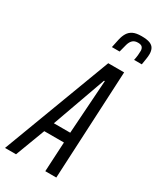

<svg xmlns="http://www.w3.org/2000/svg" viewBox="-267 -983 882 1057"><g transform="rotate(30 174.5 -454.5)"><path d="M-41 0 218 -688H319L285 0H215L225 -188H100L29 0ZM124 -252H228L251 -593H246ZM191 -775Q197 -804 202.5 -829Q208 -854 219 -872Q230 -890 249.5 -899.5Q269 -909 303 -909Q338 -909 356.5 -901.5Q375 -894 382.5 -879.5Q390 -865 390 -845Q390 -830 387 -812.5Q384 -795 381 -775H332Q336 -793 337.5 -808Q339 -823 339 -836Q339 -850 331.5 -859Q324 -868 304 -868Q283 -868 271 -857Q259 -846 253 -825Q247 -804 240 -775Z"/></g></svg>

Font: Saira UltraCondensed Medium
Style: Italic
Weight: 500
Width: 1
Italic angle: -12°
Designer: Hector Gatti with collaboration of the Omnibus-Type team
Foundry: Omnibus-Type
Version: Version 1.101